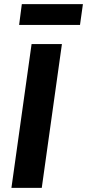

<svg xmlns="http://www.w3.org/2000/svg" viewBox="-20 -904 419 924"><path d="M181 0H35L132 -692H278ZM72 -784 85 -884H379L365 -784Z"/></svg>

Font: Fira Sans SemiBold
Style: Italic
Weight: 600
Italic angle: -8°
Designer: bBox Type GmbH & Carrois Corporate GbR & Edenspiekermann AG
Foundry: bBox Type GmbH & Carrois Corporate GbR & Edenspiekermann AG
Version: Version 4.301